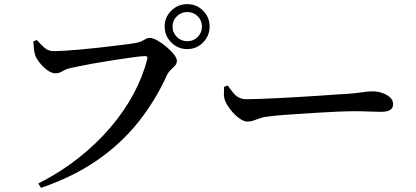

<svg xmlns="http://www.w3.org/2000/svg" viewBox="-20 -858 2010 927"><path d="M775 -730Q775 -775 807 -806.5Q839 -838 884 -838Q929 -838 960.5 -806.5Q992 -775 992 -730Q992 -685 960.5 -653Q929 -621 884 -621Q839 -621 807 -653Q775 -685 775 -730ZM813 -730Q813 -700 834 -679.5Q855 -659 884 -659Q914 -659 934.5 -679.5Q955 -700 955 -730Q955 -759 934.5 -779.5Q914 -800 884 -800Q855 -800 834 -779.5Q813 -759 813 -730ZM240 -611Q258 -611 290.5 -613Q323 -615 364 -618.5Q405 -622 448.5 -627Q492 -632 531 -636.5Q570 -641 599.5 -645Q629 -649 642 -652Q659 -656 668 -661Q677 -666 684.5 -670.5Q692 -675 703 -675Q718 -675 740 -662.5Q762 -650 783.5 -632Q805 -614 819.5 -595.5Q834 -577 834 -565Q834 -551 825 -541Q816 -531 804.5 -520.5Q793 -510 785 -493Q729 -370 646.5 -267Q564 -164 449.5 -84.5Q335 -5 178 49L165 28Q270 -25 357.5 -94Q445 -163 512.5 -242Q580 -321 625 -405Q670 -489 691 -573Q693 -582 690 -584.5Q687 -587 680 -587Q666 -587 638 -583.5Q610 -580 574 -574.5Q538 -569 499.5 -563Q461 -557 425 -550.5Q389 -544 361 -538Q333 -532 319 -529Q300 -525 282.5 -514.5Q265 -504 249 -504Q229 -504 208 -519.5Q187 -535 170.5 -556.5Q154 -578 149 -594Q145 -610 143.5 -624Q142 -638 141 -658L158 -665Q175 -645 194 -628Q213 -611 240 -611Z M1080 -445Q1093 -426 1105 -411Q1117 -396 1132.5 -387.5Q1148 -379 1172 -379Q1197 -379 1237.5 -380.5Q1278 -382 1327 -384.5Q1376 -387 1426.5 -390Q1477 -393 1522.5 -396Q1568 -399 1601 -401.5Q1634 -404 1648 -404Q1698 -408 1728.5 -412.5Q1759 -417 1778 -417Q1803 -417 1826 -409Q1849 -401 1863.5 -387.5Q1878 -374 1878 -355Q1878 -337 1864 -327.5Q1850 -318 1821 -318Q1793 -318 1762.5 -319.5Q1732 -321 1681 -321Q1660 -321 1621 -319.5Q1582 -318 1534 -315Q1486 -312 1438.5 -309Q1391 -306 1350.5 -303Q1310 -300 1287 -297Q1255 -294 1236 -287.5Q1217 -281 1204 -276Q1191 -271 1174 -271Q1157 -271 1135 -287Q1113 -303 1094.5 -326.5Q1076 -350 1067 -371Q1061 -387 1061 -404.5Q1061 -422 1062 -439Z"/></svg>

Font: Early Summer Mincho SemiBold
Style: Regular
Weight: 600
Designer: GuiWonder
Version: Version 1.002